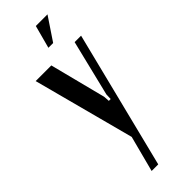

<svg xmlns="http://www.w3.org/2000/svg" viewBox="-282 -693 885 885"><g transform="rotate(-45 161.0 -250.0)"><path d="M115 -496 185 -222 187 -193H199L200 -222L267 -496H309L141 175H98L144 -1L13 -496ZM163 -563 193 -675H269L194 -563Z"/></g></svg>

Font: Moniqa Paragraph
Style: Bold
Weight: 700
Designer: Rajesh Rajput
Foundry: Rajesh Rajput
Version: Version 1.000